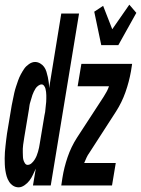

<svg xmlns="http://www.w3.org/2000/svg" viewBox="-45 -793 603 821"><path d="M35 8Q22 8 11.5 1.5Q1 -5 -6 -16Q-13 -27 -16.5 -39Q-20 -51 -22 -64Q-24 -77 -24.5 -90Q-25 -103 -25 -116Q-25 -129 -24 -142.5Q-23 -156 -21.5 -169Q-20 -182 -18.5 -195.5Q-17 -209 -15 -222L5 -342Q8 -356 10.5 -369Q13 -382 16 -395.5Q19 -409 23.5 -422.5Q28 -436 32.5 -449Q37 -462 44 -475Q51 -488 58.5 -499Q66 -510 79 -519Q92 -528 105 -528Q116 -528 126.5 -522Q137 -516 143.5 -507Q150 -498 153.5 -486.5Q157 -475 159.5 -463.5Q162 -452 163.5 -440Q165 -428 165 -416L217 -735H293L172 0H96L108 -72Q102 -59 96 -46Q90 -33 81.5 -21.5Q73 -10 60 -1Q47 8 35 8ZM73 -88Q82 -88 89.5 -94.5Q97 -101 102.5 -109.5Q108 -118 111.5 -126.5Q115 -135 117.5 -144Q120 -153 122 -162Q124 -171 125 -179L145 -299Q147 -307 148 -314Q149 -321 149.5 -328.5Q150 -336 151 -343Q152 -350 152.5 -357Q153 -364 153 -371.5Q153 -379 153 -386Q153 -393 152 -400Q151 -407 149.5 -413.5Q148 -420 143.5 -426Q139 -432 133 -432Q126 -432 118.5 -426.5Q111 -421 107 -414.5Q103 -408 99.5 -401Q96 -394 93.5 -386.5Q91 -379 89 -371.5Q87 -364 84.5 -356.5Q82 -349 81 -341.5Q80 -334 79 -327L59 -207Q58 -199 56.5 -190.5Q55 -182 54 -174Q53 -166 52.5 -157.5Q52 -149 52.5 -141Q53 -133 53 -125Q53 -117 55 -109.5Q57 -102 61.5 -95Q66 -88 73 -88ZM388 -600 358 -743 396 -768 435 -668 508 -773 538 -738 461 -600ZM217 0 222 -33Q229 -77 244 -121Q259 -165 284 -204L398 -379Q405 -390 411 -401Q417 -412 421 -424H287L303 -520H520L515 -488Q507 -443 491.5 -399Q476 -355 451 -316L338 -141Q330 -130 325 -119Q320 -108 315 -96H450L434 0Z"/></svg>

Font: Iosevka Term Curly Oblique
Style: Bold
Weight: 700
Italic angle: -9°
Designer: Belleve Invis
Foundry: Belleve Invis
Version: Version 32.3.0